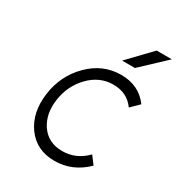

<svg xmlns="http://www.w3.org/2000/svg" viewBox="-170 -810 862 932"><g transform="rotate(30 260.5 -344.0)"><path d="M315 -574H387L521 -700H436ZM347 -512Q245 -512 169 -436Q93 -360 78 -250Q63 -139 117 -64Q172 12 273 12Q374 12 450 -63L417 -107Q360 -48 282 -48Q204 -48 163 -107Q123 -165 135 -250Q147 -334 204 -393Q261 -452 338 -452Q415 -452 457 -393L502 -437Q447 -512 347 -512Z"/></g></svg>

Font: Unageo
Style: Light-Italic
Weight: 300
Designer: Richard Sepsi
Foundry: Richard Sepsi
Version: Version 2.000